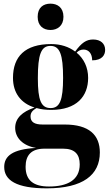

<svg xmlns="http://www.w3.org/2000/svg" viewBox="-20 -790 600 1050"><path d="M256 -626C294 -626 327 -649 327 -698C327 -749 294 -770 256 -770C217 -770 186 -749 186 -698C186 -649 217 -626 256 -626ZM236 240C433 240 526 167 526 44C526 -52 467 -109 334 -109H213C168 -109 147 -123 147 -153C147 -172 155 -185 180 -199C204 -192 231 -189 260 -189C399 -189 462 -263 462 -364C462 -421 439 -469 399 -502C409 -513 422 -519 437 -519C465 -519 484 -497 484 -460C539 -460 555 -490 555 -517C555 -551 531 -574 489 -574C452 -574 426 -556 391 -508C357 -534 312 -549 260 -549C117 -549 51 -481 51 -364C51 -281 95 -225 169 -202C102 -179 63 -144 63 -91C63 -36 105 7 177 19C49 26 3 63 3 123C3 196 70 240 236 240ZM257 -199C205 -199 187 -241 187 -362C187 -493 205 -539 256 -539C307 -539 325 -493 325 -364C325 -242 307 -199 257 -199ZM248 230C164 230 120 197 120 122C120 59 151 23 223 23H325C389 23 416 54 416 109C416 195 348 230 248 230Z"/></svg>

Font: Noto Serif Display
Style: Bold
Weight: 700
Designer: Monotype Design Team
Foundry: Monotype Imaging Inc.
Version: Version 2.009